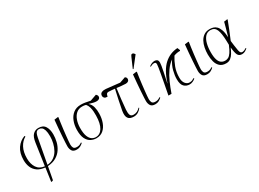

<svg xmlns="http://www.w3.org/2000/svg" viewBox="-37 -1625 3658 2711"><g transform="rotate(-30 1792.5 -269.0)"><path d="M237 230 228 226 259 10Q183 3 135.5 -30Q88 -63 66 -115Q44 -167 44 -231Q44 -348 95 -421.5Q146 -495 226 -523L233 -509Q172 -475 134.5 -405Q97 -335 97 -229Q97 -139 137 -78Q177 -17 261 -8L313 -364Q326 -453 362.5 -488Q399 -523 449 -523Q526 -523 558 -471.5Q590 -420 590 -339Q590 -281 575.5 -221.5Q561 -162 527.5 -111Q494 -60 438 -27Q382 6 300 11L261 220ZM303 -7Q366 -12 411 -43.5Q456 -75 483.5 -124Q511 -173 524 -229Q537 -285 537 -337Q537 -402 525.5 -438.5Q514 -475 494.5 -490Q475 -505 449 -505Q433 -505 419.5 -498.5Q406 -492 395.5 -471Q385 -450 377 -408Z M772 14Q717 14 697 -17.5Q677 -49 677 -93Q677 -110 679 -150.5Q681 -191 685 -248.5Q689 -306 694.5 -373Q700 -440 707 -510L765 -518L773 -514Q767 -474 760 -425Q753 -376 747 -324Q741 -272 736 -225.5Q731 -179 728 -144Q725 -109 725 -93Q725 -62 737 -39.5Q749 -17 791 -17Q809 -17 826.5 -21.5Q844 -26 870 -44L877 -33Q853 -11 828.5 1.5Q804 14 772 14Z M1091 14Q1046 14 1003.5 -7.5Q961 -29 934.5 -81.5Q908 -134 909 -226Q910 -302 935 -366Q960 -430 1009.5 -469Q1059 -508 1133 -508Q1169 -508 1204.5 -502Q1240 -496 1285 -486L1390 -523Q1400 -513 1406 -504Q1412 -495 1412 -481Q1411 -459 1395 -448Q1379 -437 1355 -437Q1328 -437 1304 -443Q1280 -449 1236 -462V-460Q1273 -429 1286.5 -377Q1300 -325 1298 -269Q1297 -193 1273.5 -128.5Q1250 -64 1204.5 -25Q1159 14 1091 14ZM1092 -4Q1161 -4 1202 -71Q1243 -138 1245 -266Q1246 -296 1243.5 -333Q1241 -370 1231 -406Q1221 -442 1198 -468Q1181 -473 1168 -474.5Q1155 -476 1136 -476Q1079 -476 1040.5 -442Q1002 -408 982.5 -352Q963 -296 962 -231Q961 -140 980.5 -90.5Q1000 -41 1030.5 -22.5Q1061 -4 1092 -4Z M1703 14Q1635 14 1610 -24.5Q1585 -63 1599 -142Q1613 -219 1630 -298Q1647 -377 1666 -462Q1636 -465 1609 -467.5Q1582 -470 1562 -470Q1549 -470 1538.5 -462.5Q1528 -455 1522 -429L1519 -416Q1485 -416 1470 -430Q1455 -444 1455 -464Q1455 -502 1485.5 -514.5Q1516 -527 1553 -523L1773 -499L1868 -532Q1877 -525 1884 -517Q1891 -509 1891 -494Q1891 -471 1875.5 -458.5Q1860 -446 1834 -446Q1805 -446 1766.5 -450.5Q1728 -455 1689 -459Q1678 -371 1668 -289.5Q1658 -208 1652 -127Q1648 -72 1659.5 -42Q1671 -12 1712 -12Q1745 -12 1771 -25Q1797 -38 1820 -63L1828 -56Q1806 -25 1774 -5.5Q1742 14 1703 14Z M2052 14Q1997 14 1977 -17.5Q1957 -49 1957 -93Q1957 -110 1959 -150.5Q1961 -191 1965 -248.5Q1969 -306 1974.5 -373Q1980 -440 1987 -510L2045 -518L2053 -514Q2047 -474 2040 -425Q2033 -376 2027 -324Q2021 -272 2016 -225.5Q2011 -179 2008 -144Q2005 -109 2005 -93Q2005 -62 2017 -39.5Q2029 -17 2071 -17Q2089 -17 2106.5 -21.5Q2124 -26 2150 -44L2157 -33Q2133 -11 2108.5 1.5Q2084 14 2052 14ZM2031 -571 2022 -576 2090 -732Q2099 -751 2104 -759.5Q2109 -768 2124 -768Q2135 -768 2143 -761Q2151 -754 2160 -741V-736Z M2612 14Q2558 14 2523 -21Q2488 -56 2488 -141Q2488 -202 2506.5 -275.5Q2525 -349 2571 -417Q2513 -377 2467 -311Q2421 -245 2385.5 -164.5Q2350 -84 2321 0H2271Q2278 -38 2288.5 -92Q2299 -146 2310 -205Q2321 -264 2331 -318.5Q2341 -373 2347 -412Q2353 -451 2353 -464Q2353 -487 2342.5 -492.5Q2332 -498 2318 -498Q2303 -498 2287.5 -491Q2272 -484 2259 -478L2253 -487Q2270 -501 2294.5 -512Q2319 -523 2345 -523Q2369 -523 2385 -510Q2401 -497 2401 -462Q2401 -446 2395.5 -411.5Q2390 -377 2377.5 -315.5Q2365 -254 2344 -158L2346 -157Q2403 -340 2496 -425Q2589 -510 2716 -518L2733 -475L2728 -465Q2701 -466 2675.5 -461Q2650 -456 2627 -447Q2587 -384 2558.5 -308.5Q2530 -233 2530 -141Q2530 -78 2558 -44.5Q2586 -11 2623 -11Q2652 -11 2669.5 -19Q2687 -27 2700 -37L2708 -26Q2689 -9 2663.5 2.5Q2638 14 2612 14Z M2899 14Q2844 14 2824 -17.5Q2804 -49 2804 -93Q2804 -110 2806 -150.5Q2808 -191 2812 -248.5Q2816 -306 2821.5 -373Q2827 -440 2834 -510L2892 -518L2900 -514Q2894 -474 2887 -425Q2880 -376 2874 -324Q2868 -272 2863 -225.5Q2858 -179 2855 -144Q2852 -109 2852 -93Q2852 -62 2864 -39.5Q2876 -17 2918 -17Q2936 -17 2953.5 -21.5Q2971 -26 2997 -44L3004 -33Q2980 -11 2955.5 1.5Q2931 14 2899 14Z M3208 14Q3143 14 3106.5 -20Q3070 -54 3056 -108Q3042 -162 3042 -223Q3042 -278 3052.5 -331.5Q3063 -385 3086.5 -428Q3110 -471 3148.5 -497Q3187 -523 3242 -523Q3271 -523 3299.5 -515Q3328 -507 3352 -483.5Q3376 -460 3392.5 -414.5Q3409 -369 3413 -294H3414Q3438 -377 3451.5 -426.5Q3465 -476 3474 -511L3525 -518L3533 -514Q3505 -441 3477.5 -371.5Q3450 -302 3418 -228L3428 -148Q3435 -92 3441.5 -62Q3448 -32 3457.5 -21.5Q3467 -11 3484 -11Q3514 -11 3549 -37L3557 -26Q3543 -14 3519.5 0Q3496 14 3466 14Q3417 14 3398.5 -23.5Q3380 -61 3372 -148H3371Q3354 -106 3332 -69Q3310 -32 3280 -9Q3250 14 3208 14ZM3214 -26Q3242 -26 3266 -39Q3290 -52 3315 -88.5Q3340 -125 3369 -195L3367 -263Q3364 -384 3338.5 -444.5Q3313 -505 3245 -505Q3193 -505 3159.5 -468Q3126 -431 3110 -368.5Q3094 -306 3094 -229Q3094 -152 3109 -107.5Q3124 -63 3151 -44.5Q3178 -26 3214 -26Z"/></g></svg>

Font: Display Extralight
Style: Italic
Weight: 200
Italic angle: -2°
Designer: Latin by Veronika Burian and Jose Scaglione. Greek by Irene Vlachou. Cyrillic by Vera Evstafieva
Foundry: TypeTogether
Version: Version 3.002